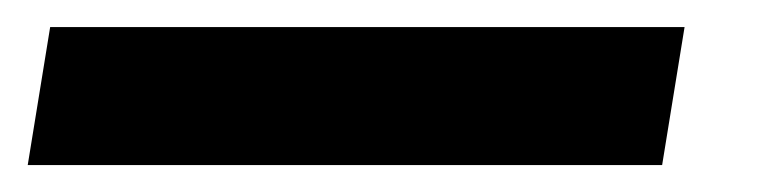

<svg xmlns="http://www.w3.org/2000/svg" viewBox="-82 -20 571 142"><path d="M424.3 0 407.7 102.1H-61.5L-44.9 0Z"/></svg>

Font: Inter 17pt SemiBold
Style: Italic
Weight: 600
Italic angle: -9.3988°
Version: Version 4.001;git-66647c0bb